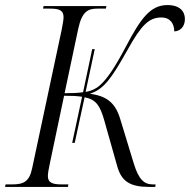

<svg xmlns="http://www.w3.org/2000/svg" viewBox="-43 -738 750 758"><path d="M-23 0H225L227 -10H201C165 -10 146 -16 146 -43C146 -54 149 -70 153 -89L210 -360C239 -360 263 -359 281 -356L242 -174H252L291 -354C337 -345 352 -320 368 -265L420 -81C437 -22 470 0 547 0H570L571 -10H560C525 -10 504 -31 485 -93L432 -267C411 -338 373 -359 312 -368C368 -386 398 -430 461 -542C515 -639 545 -669 594 -669C631 -669 645 -642 645 -614C668 -615 687 -632 687 -663C687 -693 667 -718 618 -718C550 -718 512 -664 454 -554C409 -469 379 -425 350 -400C336 -388 321 -380 295 -375L331 -544H321L285 -374C267 -371 243 -370 212 -370L266 -625C281 -694 305 -704 343 -704H375L377 -714H129L127 -704H153C191 -704 208 -698 208 -669C208 -663 206 -649 201 -623L84 -74C73 -20 49 -10 5 -10H-21Z"/></svg>

Font: Noto Serif Display SemiCondensed Light
Style: Italic
Weight: 300
Width: 4
Italic angle: -12°
Designer: Monotype Design Team
Foundry: Monotype Imaging Inc.
Version: Version 2.009